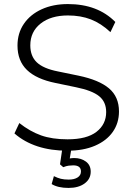

<svg xmlns="http://www.w3.org/2000/svg" viewBox="-20 -733 647 944"><path d="M312 8Q230 8 164.5 -13.5Q99 -35 51 -77L75 -128Q127 -87 181.5 -67.5Q236 -48 312 -48Q407 -48 454.5 -85Q502 -122 502 -182Q502 -232 467.5 -260Q433 -288 354 -304L253 -325Q159 -344 112.5 -389Q66 -434 66 -509Q66 -570 97.5 -616Q129 -662 185 -687.5Q241 -713 314 -713Q460 -713 547 -625L523 -575Q477 -618 427 -637.5Q377 -657 314 -657Q230 -657 179.5 -617Q129 -577 129 -510Q129 -457 161 -426.5Q193 -396 264 -382L366 -361Q467 -340 516 -298.5Q565 -257 565 -185Q565 -128 534.5 -84.5Q504 -41 447 -16.5Q390 8 312 8ZM317 191Q265 191 234 172L245 133Q263 142 279 146Q295 150 318 150Q345 150 361.5 139.5Q378 129 378 110Q378 80 340 80Q329 80 317.5 81.5Q306 83 291 89L275 75L289 -20H334L323 46Q335 44 345 44Q379 44 402.5 61.5Q426 79 426 111Q426 147 396 169Q366 191 317 191Z"/></svg>

Font: Nunito Sans Light
Style: Regular
Weight: 300
Designer: Vernon Adams
Foundry: Vernon Adams
Version: Version 3.101; ttfautohint (v1.8.4.7-5d5b);gftools[0.9.27]